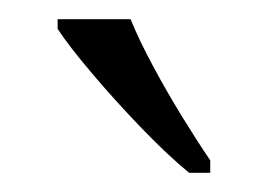

<svg xmlns="http://www.w3.org/2000/svg" viewBox="-20 -786 279 200"><path d="M177 -606Q155 -624 127.5 -652.5Q100 -681 75.5 -710Q51 -739 40 -756V-766H116Q125 -744 139.5 -717Q154 -690 170 -664Q186 -638 199 -619V-606Z"/></svg>

Font: Noto Serif SemiCondensed Light
Style: Regular
Weight: 300
Width: 4
Designer: Monotype Design Team
Foundry: Monotype Imaging Inc.
Version: Version 2.013